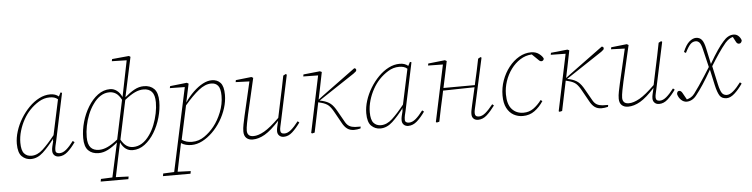

<svg xmlns="http://www.w3.org/2000/svg" viewBox="-53 -1025 6062 1548"><g transform="rotate(-5 2977.5 -251.5)"><path d="M89 -125Q89 -63 111 -38Q133 -13 170 -13Q218 -13 262 -53.5Q306 -94 361 -163L422 -448Q408 -460 392 -464.5Q376 -469 356 -469Q309 -469 267.5 -443.5Q226 -418 194 -384Q165 -354 141 -311Q117 -268 103 -220Q89 -172 89 -125ZM389 12Q367 12 353 -1.5Q339 -15 339 -38Q339 -55 343 -71.5Q347 -88 354 -116L352 -119L356 -136Q308 -72 262 -29.5Q216 13 163 13Q121 13 90.5 -16.5Q60 -46 60 -119Q60 -168 76.5 -220.5Q93 -273 122.5 -321.5Q152 -370 190.5 -409Q229 -448 273 -470.5Q317 -493 363 -493Q405 -493 431 -470L447 -501L459 -497L377 -109Q373 -93 369 -75.5Q365 -58 365 -41Q365 -26 374 -20Q383 -14 397 -14Q424 -14 451.5 -37Q479 -60 511 -103L525 -92Q493 -46 460 -17Q427 12 389 12Z M626 -124Q626 -66 649 -39.5Q672 -13 717 -13Q750 -13 786 -29.5Q822 -46 869 -83L936 -399Q916 -437 892.5 -452.5Q869 -468 839 -468Q801 -468 767 -446.5Q733 -425 705 -384Q680 -349 662 -304.5Q644 -260 635 -213.5Q626 -167 626 -124ZM711 13Q659 13 628 -18Q597 -49 597 -119Q597 -183 615.5 -248.5Q634 -314 668 -369.5Q702 -425 747.5 -459Q793 -493 847 -493Q876 -493 901 -474.5Q926 -456 942 -421L1001 -713L881 -716L885 -733L1022 -746L1034 -738L965 -417Q1006 -452 1043 -472.5Q1080 -493 1120 -493Q1173 -493 1203.5 -461.5Q1234 -430 1234 -360Q1234 -297 1215.5 -231Q1197 -165 1163.5 -110Q1130 -55 1085 -21Q1040 13 987 13Q923 13 890 -58Q874 17 863 68.5Q852 120 845 155.5Q838 191 832 218L935 222L931 243H707L711 222L804 218L865 -60Q825 -26 787.5 -6.5Q750 13 711 13ZM1115 -467Q1081 -467 1045.5 -450.5Q1010 -434 962 -396L895 -80Q916 -43 939.5 -27.5Q963 -12 992 -12Q1069 -12 1127 -95Q1152 -130 1169.5 -174.5Q1187 -219 1196.5 -266Q1206 -313 1206 -355Q1206 -414 1182.5 -440.5Q1159 -467 1115 -467Z M1664 -467Q1614 -467 1561.5 -425Q1509 -383 1446 -309L1387 -36Q1421 -12 1470 -12Q1524 -12 1569.5 -43.5Q1615 -75 1649 -118Q1686 -164 1712 -229Q1738 -294 1738 -361Q1738 -419 1718.5 -443Q1699 -467 1664 -467ZM1462 13Q1440 13 1418 7.5Q1396 2 1379 -10Q1364 61 1353 115Q1342 169 1332 218L1438 222L1434 243H1211L1215 222L1304 218L1449 -457L1328 -459L1332 -475L1468 -490L1482 -482L1450 -332Q1482 -379 1520 -415.5Q1558 -452 1596.5 -472.5Q1635 -493 1670 -493Q1714 -493 1740 -464.5Q1766 -436 1766 -367Q1766 -314 1749 -260Q1732 -206 1702 -157Q1672 -108 1633 -70Q1594 -32 1550.5 -9.5Q1507 13 1462 13Z M1958 12Q1926 12 1907 -6Q1888 -24 1888 -59Q1888 -85 1894.5 -117Q1901 -149 1908 -181L1972 -457L1861 -461L1864 -477L1991 -491L2005 -483L1938 -193Q1931 -162 1923.5 -123Q1916 -84 1916 -63Q1916 -41 1928 -28Q1940 -15 1967 -15Q2005 -15 2054.5 -43Q2104 -71 2178 -144L2206 -277Q2217 -327 2227.5 -378Q2238 -429 2248 -480L2269 -491L2277 -485L2196 -105Q2193 -90 2189 -73.5Q2185 -57 2185 -43Q2185 -14 2217 -14Q2243 -14 2270.5 -37Q2298 -60 2331 -103L2344 -92Q2312 -47 2279.5 -17.5Q2247 12 2209 12Q2187 12 2173 -1.5Q2159 -15 2159 -37Q2159 -54 2163.5 -72Q2168 -90 2175 -121Q2108 -47 2057 -17.5Q2006 12 1958 12Z M2439 5 2432 0 2528 -457 2408 -459 2411 -475 2545 -489 2560 -482 2533 -348 2515 -262 2553 -291 2823 -489Q2838 -487 2838 -474Q2838 -467 2833 -462Q2828 -457 2813 -446L2523 -254L2545 -249Q2585 -239 2610 -219Q2635 -199 2660 -153L2711 -63Q2725 -39 2743.5 -29Q2762 -19 2788 -17L2834 -16L2831 -1Q2804 6 2779 6Q2746 6 2723.5 -10.5Q2701 -27 2683 -61L2635 -147Q2613 -188 2592.5 -206.5Q2572 -225 2533 -235L2510 -241L2503 -207Q2492 -155 2481.5 -103.5Q2471 -52 2460 0Z M2917 -125Q2917 -63 2939 -38Q2961 -13 2998 -13Q3046 -13 3090 -53.5Q3134 -94 3189 -163L3250 -448Q3236 -460 3220 -464.5Q3204 -469 3184 -469Q3137 -469 3095.5 -443.5Q3054 -418 3022 -384Q2993 -354 2969 -311Q2945 -268 2931 -220Q2917 -172 2917 -125ZM3217 12Q3195 12 3181 -1.5Q3167 -15 3167 -38Q3167 -55 3171 -71.5Q3175 -88 3182 -116L3180 -119L3184 -136Q3136 -72 3090 -29.5Q3044 13 2991 13Q2949 13 2918.5 -16.5Q2888 -46 2888 -119Q2888 -168 2904.5 -220.5Q2921 -273 2950.5 -321.5Q2980 -370 3018.5 -409Q3057 -448 3101 -470.5Q3145 -493 3191 -493Q3233 -493 3259 -470L3275 -501L3287 -497L3205 -109Q3201 -93 3197 -75.5Q3193 -58 3193 -41Q3193 -26 3202 -20Q3211 -14 3225 -14Q3252 -14 3279.5 -37Q3307 -60 3339 -103L3353 -92Q3321 -46 3288 -17Q3255 12 3217 12Z M3448 5 3441 0 3538 -457 3418 -459 3421 -475 3557 -490 3571 -482 3545 -357 3526 -268 3780 -269 3783 -284Q3806 -382 3825 -479L3845 -490L3853 -485L3771 -111Q3767 -93 3763 -75.5Q3759 -58 3759 -44Q3759 -14 3791 -14Q3817 -14 3844.5 -37Q3872 -60 3906 -103L3919 -92Q3886 -47 3853.5 -17.5Q3821 12 3782 12Q3760 12 3746 -1Q3732 -14 3732 -39Q3732 -55 3735.5 -71Q3739 -87 3744 -111L3776 -252L3521 -247L3515 -217Q3502 -162 3491 -108Q3480 -54 3469 0Z M4144 13Q4104 13 4070 -6Q4036 -25 4015.5 -64.5Q3995 -104 3995 -165Q3995 -229 4016 -287.5Q4037 -346 4073.5 -392.5Q4110 -439 4156.5 -466Q4203 -493 4254 -493Q4292 -493 4318 -473.5Q4344 -454 4352 -434Q4352 -426 4346 -420Q4340 -414 4332 -414Q4322 -414 4314.5 -421Q4307 -428 4292 -443L4259 -475H4256Q4207 -472 4164.5 -445Q4122 -418 4090 -374.5Q4058 -331 4040.5 -278.5Q4023 -226 4023 -173Q4023 -92 4058.5 -52.5Q4094 -13 4152 -13Q4197 -13 4232 -37.5Q4267 -62 4298 -103L4311 -93Q4281 -47 4240 -17Q4199 13 4144 13Z M4442 5 4435 0 4531 -457 4411 -459 4414 -475 4548 -489 4563 -482 4536 -348 4518 -262 4556 -291 4826 -489Q4841 -487 4841 -474Q4841 -467 4836 -462Q4831 -457 4816 -446L4526 -254L4548 -249Q4588 -239 4613 -219Q4638 -199 4663 -153L4714 -63Q4728 -39 4746.5 -29Q4765 -19 4791 -17L4837 -16L4834 -1Q4807 6 4782 6Q4749 6 4726.5 -10.5Q4704 -27 4686 -61L4638 -147Q4616 -188 4595.5 -206.5Q4575 -225 4536 -235L4513 -241L4506 -207Q4495 -155 4484.5 -103.5Q4474 -52 4463 0Z M4996 12Q4964 12 4945 -6Q4926 -24 4926 -59Q4926 -85 4932.5 -117Q4939 -149 4946 -181L5010 -457L4899 -461L4902 -477L5029 -491L5043 -483L4976 -193Q4969 -162 4961.5 -123Q4954 -84 4954 -63Q4954 -41 4966 -28Q4978 -15 5005 -15Q5043 -15 5092.5 -43Q5142 -71 5216 -144L5244 -277Q5255 -327 5265.5 -378Q5276 -429 5286 -480L5307 -491L5315 -485L5234 -105Q5231 -90 5227 -73.5Q5223 -57 5223 -43Q5223 -14 5255 -14Q5281 -14 5308.5 -37Q5336 -60 5369 -103L5382 -92Q5350 -47 5317.5 -17.5Q5285 12 5247 12Q5225 12 5211 -1.5Q5197 -15 5197 -37Q5197 -54 5201.5 -72Q5206 -90 5213 -121Q5146 -47 5095 -17.5Q5044 12 4996 12Z M5398 -55Q5400 -79 5417 -79Q5433 -79 5444 -57L5473 -5Q5491 -10 5506 -18.5Q5521 -27 5535 -45Q5555 -71 5578.5 -106Q5602 -141 5626.5 -178.5Q5651 -216 5672 -250L5637 -396Q5627 -439 5614 -452.5Q5601 -466 5584 -466Q5560 -466 5541.5 -447.5Q5523 -429 5498 -379L5483 -388Q5507 -446 5535 -469.5Q5563 -493 5589 -493Q5618 -493 5635.5 -472.5Q5653 -452 5664 -399L5691 -273Q5728 -338 5757 -380Q5786 -422 5807 -445Q5847 -493 5893 -493Q5916 -493 5932.5 -477.5Q5949 -462 5955 -441Q5954 -432 5948 -424Q5942 -416 5931 -416Q5915 -416 5906 -436L5886 -474H5885Q5855 -467 5824 -433Q5793 -396 5762.5 -351Q5732 -306 5700 -254L5733 -103Q5744 -54 5757.5 -33.5Q5771 -13 5798 -13Q5821 -13 5849.5 -37Q5878 -61 5911 -105L5924 -94Q5891 -46 5857.5 -16.5Q5824 13 5794 13Q5755 13 5738 -13Q5721 -39 5707 -100L5679 -228Q5641 -161 5610 -114Q5579 -67 5552 -33Q5534 -9 5513 2Q5492 13 5471 13Q5446 13 5425.5 -6.5Q5405 -26 5398 -55Z"/></g></svg>

Font: Source Serif 4 SmText ExtraLight
Style: Italic
Weight: 200
Italic angle: -12°
Designer: Frank Grießhammer
Foundry: Adobe
Version: Version 4.005;hotconv 1.1.0;makeotfexe 2.6.0